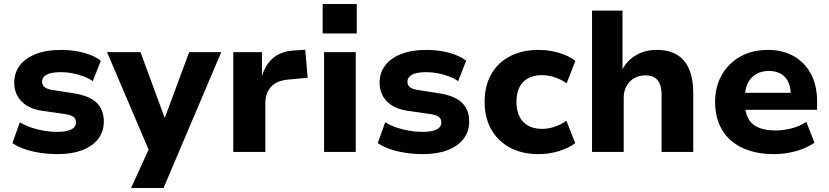

<svg xmlns="http://www.w3.org/2000/svg" viewBox="-20 -758 4137 958"><path d="M268 11Q222 11 180 4.5Q138 -2 103 -14Q68 -26 42 -44L79 -148Q105 -132 136 -121.5Q167 -111 200 -105.5Q233 -100 263 -100Q312 -100 335.5 -112Q359 -124 359 -147Q359 -166 345.5 -175.5Q332 -185 303 -189L191 -205Q121 -216 86 -253.5Q51 -291 51 -345Q51 -394 78 -430.5Q105 -467 157.5 -488Q210 -509 284 -509Q322 -509 359 -503Q396 -497 428 -485Q460 -473 483 -455L443 -353Q423 -367 396.5 -377Q370 -387 341 -392.5Q312 -398 286 -398Q236 -398 213 -385.5Q190 -373 190 -351Q190 -333 202.5 -323Q215 -313 242 -309L351 -292Q426 -280 462 -245.5Q498 -211 498 -152Q498 -101 469.5 -64.5Q441 -28 389.5 -8.5Q338 11 268 11Z M634 180 740 -52V32L514 -498H681L808 -153H796L924 -498H1084L796 180Z M1144 0V-498H1287V-373H1286Q1301 -432 1341 -467Q1381 -502 1446 -506L1503 -510L1515 -370L1418 -361Q1361 -356 1332.5 -325Q1304 -294 1304 -244V0Z M1590 -591V-738H1760V-591ZM1597 0V-498H1755V0Z M2091 11Q2045 11 2003 4.5Q1961 -2 1926 -14Q1891 -26 1865 -44L1902 -148Q1928 -132 1959 -121.5Q1990 -111 2023 -105.5Q2056 -100 2086 -100Q2135 -100 2158.5 -112Q2182 -124 2182 -147Q2182 -166 2168.5 -175.5Q2155 -185 2126 -189L2014 -205Q1944 -216 1909 -253.5Q1874 -291 1874 -345Q1874 -394 1901 -430.5Q1928 -467 1980.5 -488Q2033 -509 2107 -509Q2145 -509 2182 -503Q2219 -497 2251 -485Q2283 -473 2306 -455L2266 -353Q2246 -367 2219.5 -377Q2193 -387 2164 -392.5Q2135 -398 2109 -398Q2059 -398 2036 -385.5Q2013 -373 2013 -351Q2013 -333 2025.5 -323Q2038 -313 2065 -309L2174 -292Q2249 -280 2285 -245.5Q2321 -211 2321 -152Q2321 -101 2292.5 -64.5Q2264 -28 2212.5 -8.5Q2161 11 2091 11Z M2667 11Q2585 11 2524.5 -21.5Q2464 -54 2431 -112.5Q2398 -171 2398 -250Q2398 -329 2431 -387.5Q2464 -446 2525 -477.5Q2586 -509 2667 -509Q2721 -509 2770.5 -494Q2820 -479 2851 -454L2807 -342Q2782 -361 2749 -372Q2716 -383 2685 -383Q2624 -383 2590.5 -349Q2557 -315 2557 -249Q2557 -185 2590.5 -150Q2624 -115 2685 -115Q2716 -115 2748.5 -126Q2781 -137 2806 -156L2850 -44Q2819 -20 2770 -4.5Q2721 11 2667 11Z M2934 0V-705H3086V-407H3083Q3107 -455 3152.5 -482Q3198 -509 3256 -509Q3316 -509 3356.5 -485.5Q3397 -462 3418 -414Q3439 -366 3439 -291V0H3281V-285Q3281 -318 3272 -339.5Q3263 -361 3245.5 -371.5Q3228 -382 3201 -382Q3169 -382 3144.5 -368Q3120 -354 3106 -328.5Q3092 -303 3092 -270V0Z M3843 11Q3749 11 3682.5 -21Q3616 -53 3582 -111.5Q3548 -170 3548 -249Q3548 -324 3580.5 -382.5Q3613 -441 3672.5 -475Q3732 -509 3812 -509Q3885 -509 3940 -478Q3995 -447 4026 -389.5Q4057 -332 4057 -251V-210H3675V-295H3940L3926 -280Q3926 -342 3897 -373Q3868 -404 3816 -404Q3779 -404 3752 -388Q3725 -372 3710.5 -341.5Q3696 -311 3696 -266V-253Q3696 -201 3712.5 -169Q3729 -137 3763.5 -122Q3798 -107 3849 -107Q3888 -107 3929.5 -117.5Q3971 -128 4003 -150L4044 -46Q4004 -18 3950 -3.5Q3896 11 3843 11Z"/></svg>

Font: Nunito Sans 9pt ExtraBold
Style: Regular
Weight: 800
Version: Version 3.101;gftools[0.9.27]